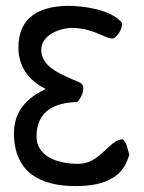

<svg xmlns="http://www.w3.org/2000/svg" viewBox="-20 -621 486 647"><path d="M416 -101C406 -64 387 -37 360 -22C327 -1 285 6 234 6C121 6 27 -36 27 -173C27 -271 108 -308 134 -321C86 -345 42 -388 42 -461C42 -564 114 -605 227 -601C295 -597 362 -580 391 -544C392 -526 383 -507 365 -493C346 -482 302 -525 227 -527C184 -528 119 -504 119 -453C119 -397 183 -372 223 -354C239 -347 258 -342 260 -330C263 -309 252 -291 241 -277C169 -276 103 -250 103 -161C103 -96 170 -69 243 -69C319 -69 345 -148 393 -152C410 -138 408 -119 416 -101Z"/></svg>

Font: Snowfall
Style: Rev
Weight: 400
Designer: Jasper
Foundry: Cannot Into Space Fonts
Version: Version 0.9